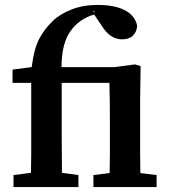

<svg xmlns="http://www.w3.org/2000/svg" viewBox="-20 -761 688 781"><path d="M356 -714 362 -711 367 -714ZM35 0V-49L106 -58Q107 -97 107 -135.5Q107 -174 107 -213V-424H31V-478L109 -488Q118 -562 139 -602Q160 -642 193 -674Q222 -703 270 -722Q318 -741 377 -741Q447 -741 488.5 -719Q530 -697 538 -656Q536 -631 520.5 -616Q505 -601 476 -601Q428 -601 394 -656L363 -702Q302 -684 267 -635Q249 -610 240 -575Q231 -540 230 -488H446L529 -499L552 -492L550 -358V-211Q550 -177 550 -136Q550 -95 551 -57L617 -49V0H360V-49L426 -57Q427 -95 427 -136Q427 -177 427 -211V-273Q427 -320 426.5 -354.5Q426 -389 425 -424H231V-213Q231 -174 231.5 -135.5Q232 -97 232 -58L299 -49V0Z"/></svg>

Font: Source Serif 4 SmText Semibold
Style: Regular
Weight: 600
Designer: Frank Grießhammer
Foundry: Adobe
Version: Version 4.005;hotconv 1.1.0;makeotfexe 2.6.0